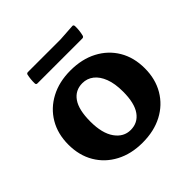

<svg xmlns="http://www.w3.org/2000/svg" viewBox="-175 -815 981 981"><g transform="rotate(-45 315.5 -325.0)"><path d="M314.7 12.7Q233 12.7 170.9 -20.3Q108.7 -53.2 74.1 -112Q39.5 -170.8 39.5 -248.5Q39.5 -326.1 74.1 -384.8Q108.7 -443.4 170.9 -476.4Q233 -509.4 314.7 -509.4Q397.7 -509.4 459.9 -476.7Q522.2 -444 557 -385.4Q591.8 -326.7 591.8 -248.5Q591.8 -170.8 557 -111.7Q522.2 -52.7 460.2 -20Q398.3 12.7 314.7 12.7ZM317.8 -76.2Q369.9 -76.2 399.4 -117.8Q429 -159.4 429 -242.8Q429 -300.7 413.9 -340Q398.9 -379.3 372.6 -399.9Q346.3 -420.5 312.1 -420.5Q260.4 -420.5 231.4 -379.1Q202.3 -337.7 202.3 -252.5Q202.3 -167.6 234.9 -121.9Q267.4 -76.2 317.8 -76.2ZM144.6 -647.6Q146.1 -657.2 156.1 -657.2H392L481.7 -663Q490.7 -664.1 491.9 -653.6Q492.4 -638.1 490.8 -622.4Q489.1 -606.8 485.3 -591.3Q482.9 -581.8 473.3 -581.8H149Q139.4 -581.8 139.4 -591.8Q139 -605.6 140.4 -620Q141.8 -634.3 144.6 -647.6Z"/></g></svg>

Font: Hahmlet
Style: Regular
Weight: 400
Designer: Minjoo Ham & Mark Frömberg
Foundry: hypertype
Version: Version 1.002